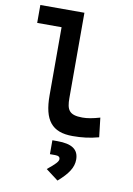

<svg xmlns="http://www.w3.org/2000/svg" viewBox="-107 -798 801 1154"><g transform="rotate(10 293.0 -221.5)"><path d="M370.1 9.8C427.7 9.8 475.1 3.9 529.3 -10.7L515.6 -128.4C471.7 -115.7 439.5 -109.9 409.2 -109.9C327.1 -109.9 312 -140.6 312 -212.4V-732.4H43V-623H191.9V-207.5C191.9 -55.7 243.7 9.8 370.1 9.8ZM327.6 289.1C389.2 235.4 416.5 193.4 416.5 146C416.5 84 375.5 55.7 286.1 55.7H255.4V140.6H287.1C307.6 140.6 316.9 147 316.9 160.6C316.9 175.3 299.3 193.8 252 231.9Z"/></g></svg>

Font: Cascadia Code PL SemiBold
Style: Regular
Weight: 600
Monospace: yes
Designer: Aaron Bell
Foundry: Saja Typeworks
Version: Version 2404.023